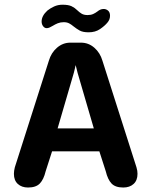

<svg xmlns="http://www.w3.org/2000/svg" viewBox="-20 -806 659 835"><path d="M102 9.5Q74.5 9.5 57.5 -6Q40.5 -21.5 40.5 -50Q40.5 -56.5 41.5 -63.5Q42.5 -70.5 44.5 -78.5L192.5 -542Q202.5 -576.5 228 -598.5Q253.5 -620.5 286 -620.5H332Q365 -620.5 390.2 -598.5Q415.5 -576.5 425.5 -542L573.5 -78.5Q576 -70.5 577 -63.5Q578 -56.5 578 -50Q578 -21.5 561 -6Q544 9.5 516 9.5Q481.5 9.5 465 -8Q448.5 -25.5 440 -61L412 -148H206.5L178.5 -61Q170 -25.5 153.2 -8Q136.5 9.5 102 9.5ZM230.5 -247.5H388L317.5 -489Q315 -498.5 313 -507.2Q311 -516 309 -523Q307.5 -516 305.5 -507.2Q303.5 -498.5 301 -489ZM365.5 -665.5Q340.5 -665.5 326.5 -673.2Q312.5 -681 299.5 -691.5Q290 -699.5 280.5 -704.5Q271 -709.5 257 -709.5Q243 -709.5 231.2 -704.8Q219.5 -700 210 -694Q202.5 -689.5 195.8 -686.5Q189 -683.5 183 -683.5Q174 -683.5 167.5 -692Q161 -700.5 161 -712.5Q161 -737 186 -760Q198.5 -770 215.2 -777.8Q232 -785.5 252 -785.5Q277.5 -785.5 291.5 -778.8Q305.5 -772 316.5 -761Q325 -752.5 335 -746.5Q345 -740.5 361 -740.5Q375 -740.5 385 -745Q395 -749.5 403.5 -756Q409.5 -761 416.2 -764Q423 -767 431 -767Q441.5 -767 450 -759.8Q458.5 -752.5 458.5 -737.5Q458.5 -720.5 447 -707.5Q435.5 -693.5 415 -679.5Q394.5 -665.5 365.5 -665.5Z"/></svg>

Font: Sono Monospace SemiBold
Style: Regular
Weight: 600
Designer: Tyler Finck
Foundry: Tyler Finck
Version: Version 2.112